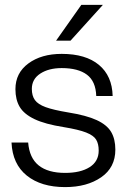

<svg xmlns="http://www.w3.org/2000/svg" viewBox="-20 -752 518 784"><path d="M27 -170H95Q100 -107 138 -76.5Q176 -46 246 -46Q309 -46 346 -69.5Q383 -93 383 -137Q383 -165 372.5 -182Q362 -199 331.5 -211Q301 -223 240 -233Q164 -245 121 -265.5Q78 -286 60.5 -315.5Q43 -345 43 -388Q43 -454 96 -493Q149 -532 232 -532Q330 -532 384 -487Q438 -442 440 -360H373Q371 -420 335 -447Q299 -474 232 -474Q179 -474 144.5 -451.5Q110 -429 110 -389Q110 -361 122.5 -343.5Q135 -326 166.5 -314.5Q198 -303 258 -293Q333 -281 375 -261.5Q417 -242 434 -213Q451 -184 451 -141Q451 -68 393 -28Q335 12 246 12Q148 12 89.5 -35Q31 -82 27 -170ZM312 -732H400L268 -586H209Z"/></svg>

Font: Aspekta 300
Style: Regular
Weight: 300
Designer: Ivo Dolenc
Version: Version 2.000